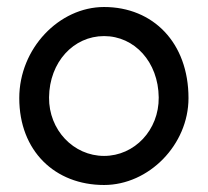

<svg xmlns="http://www.w3.org/2000/svg" viewBox="-20 -514 593 548"><path d="M277 14C405 14 518 -101 518 -234C518 -392 417 -494 277 -494C149 -494 35 -376 35 -234C35 -83 137 14 277 14ZM277 -69C190 -69 119 -143 120 -236C121 -337 190 -411 277 -411C364 -411 432 -337 433 -236C434 -143 364 -69 277 -69Z"/></svg>

Font: Mazius Display
Style: Bold
Weight: 700
Designer: Alberto Casagrande & Collletttivo
Foundry: Collletttivo
Version: Version 2.000;Glyphs 3.2 (3221)